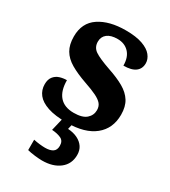

<svg xmlns="http://www.w3.org/2000/svg" viewBox="-192 -643 865 978"><g transform="rotate(30 240.5 -154.0)"><path d="M229 10Q159 10 116 -4.5Q73 -19 53 -44.5Q33 -70 33 -104Q33 -132 46 -148.5Q59 -165 79 -171.5Q99 -178 121 -178Q121 -116 149.5 -83.5Q178 -51 233 -51Q284 -51 307 -71.5Q330 -92 330 -122Q330 -144 318 -158.5Q306 -173 279.5 -186Q253 -199 209 -214Q152 -234 114.5 -256Q77 -278 58.5 -309.5Q40 -341 40 -389Q40 -469 99 -508.5Q158 -548 255 -548Q315 -548 353 -534.5Q391 -521 408.5 -499Q426 -477 426 -453Q426 -421 403 -403.5Q380 -386 333 -386Q333 -435 307.5 -462Q282 -489 240 -489Q201 -489 180 -472.5Q159 -456 159 -427Q159 -394 185 -376Q211 -358 280 -334Q334 -316 371.5 -294.5Q409 -273 428.5 -242Q448 -211 448 -163Q448 -82 391 -36Q334 10 229 10ZM215 240Q199 240 172.5 237Q146 234 128 229V168Q146 172 164.5 174Q183 176 196 176Q225 176 241 165.5Q257 155 257 130Q257 101 235.5 91Q214 81 182 79L203 -9H260L250 34Q283 36 307 48Q331 60 344 79.5Q357 99 357 126Q357 179 318 209.5Q279 240 215 240Z"/></g></svg>

Font: Noto Serif Myanmar
Style: Regular
Weight: 400
Designer: Ben Mitchell and the Monotype Design Team
Foundry: Monotype Imaging Inc.
Version: Version 2.106